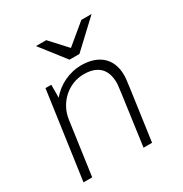

<svg xmlns="http://www.w3.org/2000/svg" viewBox="-168 -847 928 975"><g transform="rotate(-30 296.5 -360.0)"><path d="M179 -720 292 -575H350L505 -720H445L328 -623L239 -720ZM394 0H444C492 -343 493 -345 493 -368C493 -473 423 -521 328 -521C261 -521 191 -489 148 -435V-511H114L42 0H93L137 -314C150 -406 227 -475 317 -475C395 -475 441 -437 441 -354C441 -342 440 -328 394 0Z"/></g></svg>

Font: Chivo Light
Style: Italic
Weight: 300
Italic angle: -8°
Designer: Hector Gatti
Foundry: Omnibus-Type
Version: Version 1.003;PS 001.003;hotconv 1.0.70;makeotf.lib2.5.58329